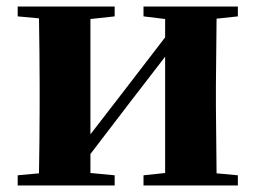

<svg xmlns="http://www.w3.org/2000/svg" viewBox="-20 -566 781 586"><path d="M418 -516 484 -508V-452L351 -279L256 -156V-508L330 -516V-546H34V-516L99 -510C100 -451 101 -364 101 -308V-238C101 -182 100 -95 99 -37L34 -31V0H330V-31L256 -38V-96L383 -262L484 -393V-38L418 -31V0H706V-31L641 -37L639 -238V-308L641 -509L706 -516V-546H418Z"/></svg>

Font: Source Han Serif KR Heavy
Style: Regular
Weight: 900
Designer: Ryoko NISHIZUKA 西塚涼子 (kana & ideographs); Frank Grießhammer (Latin, Greek & Cyrillic); Wenlong ZHANG 张文龙 (bopomofo); San
Foundry: Adobe
Version: Version 2.001;hotconv 1.1.0;makeotfexe 2.6.0